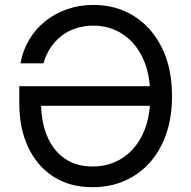

<svg xmlns="http://www.w3.org/2000/svg" viewBox="-20 -758 782 788"><path d="M359.9 10.3Q265.6 10.3 198.2 -33.7Q130.9 -77.6 95 -155.3Q59.1 -232.9 59.1 -334V-404.3H617.7V-323.7H121.1L148.4 -336.9Q148.4 -261.2 172.4 -201.9Q196.3 -142.6 243.7 -108.6Q291 -74.7 359.9 -74.7Q428.2 -74.7 481.7 -108.9Q535.2 -143.1 565.9 -207.5Q596.7 -272 596.7 -363.3Q596.7 -455.1 565.9 -519.8Q535.2 -584.5 482.2 -618.7Q429.2 -652.8 363.3 -652.8Q324.7 -652.8 291.5 -641.8Q258.3 -630.9 232.2 -610.6Q206.1 -590.3 187.3 -561.8Q168.5 -533.2 158.2 -498H64Q73.7 -551.3 99.9 -595.2Q126 -639.2 165.5 -670.9Q205.1 -702.6 255.4 -720.2Q305.7 -737.8 363.3 -737.8Q457.5 -737.8 530.5 -691.7Q603.5 -645.5 644.8 -561.5Q686 -477.5 686 -363.3Q686 -277.8 662.4 -209Q638.7 -140.1 595.2 -91.3Q551.8 -42.5 491.9 -16.1Q432.1 10.3 359.9 10.3Z"/></svg>

Font: Inter 18pt
Style: Regular
Weight: 400
Designer: Rasmus Andersson
Foundry: rsms
Version: Version 4.001;git-66647c0bb